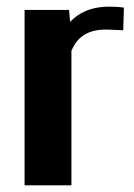

<svg xmlns="http://www.w3.org/2000/svg" viewBox="-20 -558 404 578"><path d="M54 0H195V-405C213 -448 245 -469 300 -469C315 -469 337 -467 351 -467L353 -535C342 -537 323 -538 309 -538C251 -538 214 -517 191 -492L188 -528H54Z"/></svg>

Font: Aerodynamic
Style: Regular
Weight: 500
Designer: Google
Version: Version 2.000980; 2014